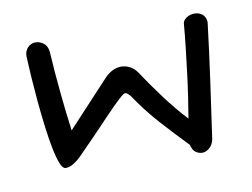

<svg xmlns="http://www.w3.org/2000/svg" viewBox="-49 -390 623 474"><g transform="rotate(-10 262.5 -153.0)"><path d="M433.6 -301.8Q433.6 -311.5 442.9 -317.9Q452.1 -324.2 463.9 -324.2Q474.6 -324.2 482.9 -317.9Q491.2 -311.5 492.2 -297.9Q483.4 -224.6 473.1 -151.4Q462.9 -78.1 453.1 -10.7Q450.2 2.9 441.4 10.3Q432.6 17.6 423.8 17.6Q415 17.6 407.2 12.2Q399.4 6.8 396.5 -6.8Q365.2 -39.1 333 -74.7Q300.8 -110.4 273.4 -151.4Q270.5 -154.3 267.6 -157.2Q264.6 -160.2 260.7 -160.2Q256.8 -160.2 243.7 -147.9Q230.5 -135.7 211.4 -115.7Q192.4 -95.7 169.4 -71.8Q146.5 -47.9 123 -24.4Q115.2 -16.6 105 -10.3Q94.7 -3.9 85 -3.9Q77.1 -3.9 71.3 -19Q65.4 -34.2 60.5 -58.6Q55.7 -83 51.8 -114.3Q47.9 -145.5 44.9 -177.7Q42 -210 40 -239.7Q38.1 -269.5 37.1 -292Q37.1 -305.7 45.4 -314Q53.7 -322.3 64.5 -322.3Q75.2 -322.3 84.5 -315.4Q93.8 -308.6 95.7 -293.9Q98.6 -244.1 104 -189.5Q109.4 -134.8 115.2 -92.8L218.8 -204.1Q239.3 -226.6 262.7 -226.6Q273.4 -226.6 284.2 -221.2Q294.9 -215.8 302.7 -204.1Q325.2 -169.9 351.1 -135.3Q377 -100.6 404.3 -71.3Q408.2 -94.7 412.6 -124Q417 -153.3 420.9 -185.1Q424.8 -216.8 428.2 -247.1Q431.6 -277.3 433.6 -301.8Z"/></g></svg>

Font: Hi Melody
Style: Regular
Weight: 400
Designer: YoonDesign Inc.
Foundry: YoonDesign Inc.
Version: Version 3.00